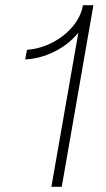

<svg xmlns="http://www.w3.org/2000/svg" viewBox="-20 -720 410 740"><path d="M178 0H218L340 -700H300C284 -607 180 -534 84 -528L77 -491C152 -494 233 -533 282 -594Z"/></svg>

Font: Fixel Display 20240404 ExLight
Style: Italic
Weight: 200
Italic angle: -10°
Designer: AlfaBravo + MacPaw
Foundry: Kyrylo Tkachov, Marchela Mozhyna, Serhii Makarenko, Maria Weinstein, Zakhar Kryvoshyya
Version: Version 1.211;Glyphs 3.2 (3225)